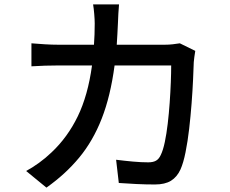

<svg xmlns="http://www.w3.org/2000/svg" viewBox="-20 -813 1040 868"><path d="M862.8 -583Q857.9 -553.7 856 -532.2Q855 -501.5 852.8 -452.6Q850.6 -403.8 846.2 -345.9Q841.8 -288.1 835.2 -230.7Q828.6 -173.3 818.8 -124.8Q809.1 -76.2 795.9 -46.9Q780.3 -12.7 752.9 4.2Q725.6 21 680.2 21Q639.6 21 597.4 19Q555.2 17.1 517.1 14.2L504.9 -90.8Q543.5 -85.9 581.3 -82.5Q619.1 -79.1 649.9 -79.1Q672.4 -79.1 685.5 -86.7Q698.7 -94.2 707 -112.8Q717.3 -133.8 725.1 -170.9Q732.9 -208 738.3 -254.2Q743.7 -300.3 747.1 -348.4Q750.5 -396.5 752.2 -440.4Q753.9 -484.4 753.9 -517.1H498Q479.5 -377.9 439.9 -276.9Q400.4 -175.8 338.1 -100.6Q275.9 -25.4 189.9 35.2L98.1 -40Q125 -54.2 155.8 -76.4Q186.5 -98.6 212.9 -124Q285.6 -192.4 331.5 -286.9Q377.4 -381.3 396 -517.1H244.1Q216.3 -517.1 183.3 -516.1Q150.4 -515.1 122.1 -513.2V-617.2Q150.4 -614.7 182.6 -612.8Q214.8 -610.8 244.1 -610.8H404.8Q408.2 -655.8 408.2 -707Q408.2 -723.6 406 -749.8Q403.8 -775.9 400.9 -793H518.1Q516.6 -775.9 515.1 -751.5Q513.7 -727.1 513.2 -709Q512.2 -683.6 510.7 -658.9Q509.3 -634.3 507.8 -610.8H724.1Q743.7 -610.8 760.7 -612.8Q777.8 -614.7 793 -617.2Z"/></svg>

Font: Source Han Sans CN Medium
Style: Regular
Weight: 500
Designer: Ryoko NISHIZUKA  (kana, bopomofo & ideographs); Paul D. Hunt (Latin, Greek & Cyrillic); Sandoll Communications , Soo-you
Foundry: Adobe
Version: Version 2.004;hotconv 1.0.118;makeotfexe 2.5.65603